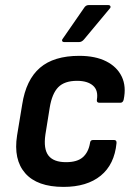

<svg xmlns="http://www.w3.org/2000/svg" viewBox="-20 -722 529 753"><path d="M229 11Q126 11 79 -42.5Q32 -96 47 -191L67 -312Q82 -409 136.5 -456Q191 -503 291 -503Q354 -503 396.5 -481.5Q439 -460 457.5 -421.5Q476 -383 465 -331Q462 -319 452 -319H370Q358 -319 360 -331Q366 -368 344.5 -386.5Q323 -405 282 -405Q233 -405 208.5 -380Q184 -355 175 -300L158 -194Q150 -138 170 -112Q190 -86 239 -86Q283 -86 305 -105.5Q327 -125 333 -161Q334 -173 345 -173H427Q438 -173 437 -161Q429 -77 375 -33Q321 11 229 11ZM231 -557Q226 -557 224 -561Q222 -565 226 -570L309 -690Q316 -702 327 -702H405Q411 -702 413 -697.5Q415 -693 410 -688L310 -568Q301 -557 290 -557Z"/></svg>

Font: Sofia Sans Semi Condensed
Style: Bold Italic
Weight: 700
Italic angle: -9°
Version: Version 4.100